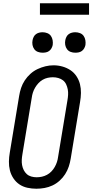

<svg xmlns="http://www.w3.org/2000/svg" viewBox="-20 -1145 564 1173"><path d="M202 8Q174 8 147 2Q120 -4 98.5 -18.5Q77 -33 62 -55.5Q47 -78 40.5 -104Q34 -130 34.5 -158Q35 -186 40 -214L97 -559Q101 -584 109 -608Q117 -632 131.5 -654Q146 -676 166 -694Q186 -712 209.5 -723Q233 -734 257.5 -740Q282 -746 307 -746Q335 -746 361.5 -738.5Q388 -731 410 -716.5Q432 -702 447 -679.5Q462 -657 468.5 -631Q475 -605 474.5 -577Q474 -549 469 -521L412 -176Q408 -151 400 -127Q392 -103 378 -81Q364 -59 344 -41Q324 -23 300.5 -12Q277 -1 252 3.5Q227 8 202 8ZM204 -62Q220 -62 236 -65.5Q252 -69 267 -77Q282 -85 294 -97.5Q306 -110 314.5 -125Q323 -140 328 -155.5Q333 -171 335 -187L392 -532Q395 -549 396 -566Q397 -583 394 -599Q391 -615 384 -630Q377 -645 364.5 -654.5Q352 -664 336 -668.5Q320 -673 303 -673Q287 -673 271 -669.5Q255 -666 240.5 -657.5Q226 -649 214.5 -636.5Q203 -624 194.5 -609.5Q186 -595 181 -579.5Q176 -564 174 -548L117 -203Q114 -186 113 -169Q112 -152 115 -136Q118 -120 125 -106Q132 -92 143.5 -81.5Q155 -71 171 -66.5Q187 -62 204 -62ZM440 -823Q425 -823 411.5 -828Q398 -833 389.5 -844.5Q381 -856 378.5 -870.5Q376 -885 379 -900Q381 -910 386 -920Q391 -930 400 -936.5Q409 -943 419.5 -945.5Q430 -948 440 -948Q455 -948 469 -942.5Q483 -937 491 -925.5Q499 -914 501.5 -899.5Q504 -885 502 -870Q500 -860 494.5 -850Q489 -840 480 -833.5Q471 -827 460.5 -825Q450 -823 440 -823ZM240 -823Q225 -823 211.5 -828Q198 -833 189.5 -844.5Q181 -856 178.5 -870.5Q176 -885 179 -900Q181 -910 186 -920Q191 -930 200 -936.5Q209 -943 219.5 -945.5Q230 -948 240 -948Q255 -948 269 -942.5Q283 -937 291 -925.5Q299 -914 301.5 -899.5Q304 -885 302 -870Q300 -860 294.5 -850Q289 -840 280 -833.5Q271 -827 260.5 -825Q250 -823 240 -823ZM224 -1055V-1125H524V-1055Z"/></svg>

Font: Iosevka Slab
Style: Italic
Weight: 400
Italic angle: -9°
Monospace: yes
Designer: Belleve Invis
Foundry: Belleve Invis
Version: Version 11.1.0; ttfautohint (v1.8.3)